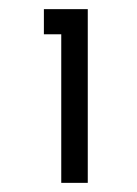

<svg xmlns="http://www.w3.org/2000/svg" viewBox="-20 -820 300 420"><path d="M172 -420V-800H76V-745H114V-420Z"/></svg>

Font: Gauge
Style: Regular
Weight: 400
Designer: Daniel Pimley
Foundry: Daniel Pimley
Version: Version 1.004;PS 001.001;hotconv 1.0.56